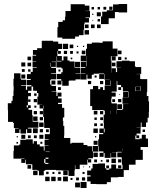

<svg xmlns="http://www.w3.org/2000/svg" viewBox="-20 -912 782 956"><path d="M552 -821H521V-792H483V-830H489V-854H512V-861H543V-890H571V-892H613V-850H571V-852H552ZM354 -719H290V-725H266V-777H270V-803H292V-811H304V-829H306V-857H332V-891H402V-884H425V-858H406V-857H428V-825H406V-822H423V-800H401V-792H399V-764H396V-737H373V-730H354ZM524 -879H540V-863H524ZM495 -878H509V-864H495ZM436 -877H448V-865H436ZM466 -877H478V-865H466ZM462 -851H482V-831H462ZM439 -844H445V-838H439ZM466 -805V-817H478V-805ZM444 -813V-809H440V-813ZM403 -772V-790H421V-772ZM433 -790H451V-772H433ZM481 -772H463V-790H481ZM401 -762H423V-740H401ZM719 -407H722V-355H721V-326H715V-302H707V-280H685V-302H681V-276H660V-275H680V-247H660V-238H673V-224H659V-237H654V-219H675V-222H686V-241H706V-222H717V-180H680V-166H691V-116H655V-92H622V-65H596V-31H568V-29H532V-5H512V5H460V4H431V-9H414V-33H431V-39H414V-63H434V-73H441V-96H469V-98H503V-74H509V-67H524V-73H534V-93H558V-73H568V-71H590V-92H587V-121H586V-129H564V-153H586V-156H562V-155H537V-154H559V-128H533V-150H531V-126H501V-150H496V-131H476V-151H495V-158H473V-184H470V-157H443V-124H420V-119H434V-103H418V-117H415V-92H377V-70H355V-90H353V-64H351V-36H321V-63H288V-64H259V-66H205V-62H198V-39H174V-62H167V-66H141V-93H138V-94H109V-117H106V-101H86V-121H102V-123H85V-122H47V-160H49V-188H75V-192H81V-216H109V-218H143V-197H148V-209H164V-193H178V-183H198V-162H202V-185H222V-187H202V-215H222V-218H203V-244H228V-272H227V-275H200V-304H199V-330H195V-372H197V-386H195V-372H177V-390H191V-391H166V-431H171V-449H164V-460H145V-481H137V-460H120V-449H134V-433H120V-417H119V-388H113V-377H119V-388H133V-374H122V-365H140V-338H143V-306H171V-276H119V-272H137V-250H115V-268H110V-247H82V-268H77V-250H55V-272H73V-274H49V-300H45V-305H20V-364H19V-398H37V-410H43V-434H47V-460H48V-482H47V-520H50V-547H82V-520H85V-515H110V-487H85V-484H109V-465H115V-482H136V-488H113V-514H133V-519H114V-543H133V-554H143V-574H163V-577H142V-605H160V-607H142V-635H160V-639H144V-663H165V-672H188V-709H244V-705H270V-694H289V-668H270V-658H283V-644H269V-657H266V-633H288V-611H296V-631H316V-611H326V-606H351V-577H352V-575H380V-547H356V-545H380V-517H356V-511H327V-510H322V-485H290V-510H286V-491H266V-511H285V-518H263V-544H285V-552H292V-571H286V-576H261V-605H238V-603H258V-579H235V-574H259V-548H235V-545H260V-517H233V-514H230V-491H236V-484H259V-458H237V-456H261V-434H266V-451H286V-431H269V-422H287V-400H269V-394H289V-375H300V-327H293V-310H295V-285H300V-237H299V-225H330V-197H336V-201H396V-190H415V-184H439V-158H442V-185H469V-218H473V-244H494V-250H475V-272H497V-253H501V-272H497V-301H496V-341H502V-361H496V-364H439V-384H429V-468H443V-484H469V-468H479V-478H493V-464H501V-486H531V-511H529V-488H503V-514H526V-515H500V-543H498V-546H472V-545H447V-540H437V-520H415V-540H411V-516H381V-546H405V-548H383V-574H405V-578H383V-604H409V-582H411V-633H410V-607H382V-635H408V-669H413V-694H437V-700H475V-699H491V-706H541V-670H565V-632H532V-610H535V-572H534V-551H535V-572H557V-553H563V-574H583V-575H560V-607H587V-610H625V-607H652V-581H656V-578H683V-544H660V-543H678V-519H684V-518H713V-454H711V-434H719ZM293 -694H319V-668H293ZM327 -690H345V-672H327ZM363 -678V-684H369V-678ZM393 -678V-684H399V-678ZM405 -642H387V-660H405ZM567 -660H585V-642H567ZM314 -659V-643H298V-659ZM329 -658H343V-644H329ZM371 -646H361V-656H371ZM262 -631V-606H286V-609H264V-631ZM536 -631H556V-611H536ZM117 -630H135V-612H117ZM584 -629V-613H568V-629ZM611 -626V-616H601V-626ZM340 -625V-617H332V-625ZM379 -578H353V-604H379ZM86 -601H106V-581H86ZM117 -600H135V-582H117ZM555 -600V-582H537V-600ZM234 -599H232V-580H234ZM103 -568V-554H89V-568ZM132 -567V-555H120V-567ZM271 -556V-566H281V-556ZM498 -519H474V-543H498ZM86 -541H106V-521H86ZM451 -526V-536H461V-526ZM236 -511H256V-491H236ZM418 -509H434V-493H418ZM478 -509H494V-493H478ZM564 -509H561V-456H536V-451H556V-431H536V-421H534V-401H536V-397H562V-365H561V-345H562V-365H589V-368H593V-394H619V-395H590V-427H619V-428H621V-454H619V-457H592V-478H583V-489H564ZM679 -459V-483H657V-482H677V-460H655V-480H653V-459ZM283 -478V-464H269V-478ZM583 -464H569V-478H583ZM619 -428H593V-454H619ZM150 -435V-447H162V-435ZM574 -443H578V-439H574ZM164 -403H148V-419H164ZM568 -419H584V-403H568ZM553 -404H539V-418H553ZM132 -417V-405H120V-417ZM564 -393H588V-369H564ZM161 -386V-376H151V-386ZM531 -345V-361H530V-345ZM447 -360H465V-342H447ZM164 -343H148V-359H164ZM178 -359H194V-343H178ZM478 -359H494V-343H478ZM167 -310H145V-332H167ZM194 -313H178V-329H194ZM479 -328H493V-314H479ZM450 -315V-327H462V-315ZM197 -280H175V-302H197ZM463 -284H449V-298H463ZM492 -297V-285H480V-297ZM144 -273H168V-249H144ZM467 -250H445V-272H467ZM178 -253V-269H194V-253ZM209 -254V-268H223V-254ZM702 -267V-255H690V-267ZM86 -221V-241H106V-221ZM176 -241H196V-221H176ZM119 -224V-238H133V-224ZM163 -238V-224H149V-238ZM63 -228V-234H69V-228ZM453 -228V-234H459V-228ZM466 -191H446V-211H466ZM191 -206V-196H181V-206ZM70 -197H62V-205H70ZM592 -161V-172H591V-161ZM207 -155H227V-157H207ZM445 -152H467V-130H445ZM221 -127H207V-121H221ZM535 -100V-122H557V-100ZM200 -120V-100H205V-96H221V-101H206V-120ZM568 -119H584V-103H568ZM463 -118V-104H449V-118ZM509 -118H523V-104H509ZM482 -107V-115H490V-107ZM135 -72H117V-90H135ZM568 -89H584V-73H568ZM509 -88H523V-74H509ZM423 -78V-84H429V-78ZM394 -79V-83H398V-79ZM167 -40H145V-62H167ZM295 -40V-62H317V-40ZM210 -45V-57H222V-45ZM270 -45V-57H282V-45ZM241 -46V-56H251V-46ZM401 -46H391V-56H401ZM318 -9H294V-33H318ZM227 -10H205V-32H227ZM257 -10H235V-32H257ZM285 -12H267V-30H285ZM404 -13H388V-29H404ZM359 -14V-28H373V-14ZM341 -16H331V-26H341ZM411 24H381V-6H411ZM378 21H354V-3H378Z"/></svg>

Font: Rubik-Storm
Style: Regular
Weight: 400
Designer: NaN (generative design), Hubert & Fischer (Rubik source font outlines)
Foundry: NaN, Hubert & Fischer
Version: Version 1.000